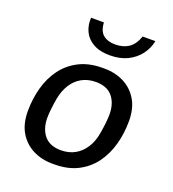

<svg xmlns="http://www.w3.org/2000/svg" viewBox="-135 -838 856 951"><g transform="rotate(20 292.5 -362.5)"><path d="M250 10Q191.5 10 145.5 -13.5Q99.5 -37 72.6 -82.1Q45.8 -127.2 45.8 -193.5Q45.8 -258 62 -317.2Q78.2 -376.5 112 -422.1Q145.8 -467.8 198 -494.4Q250.2 -521 321.5 -521H330Q388.5 -521 434.4 -497.5Q480.2 -474 507 -429Q533.8 -384 533.8 -317.5Q533.8 -253 517.5 -193.8Q501.2 -134.5 467.6 -88.9Q434 -43.2 382.2 -16.6Q330.5 10 258.5 10ZM265.2 -66.8Q307 -66.8 339 -84.6Q371 -102.5 392 -135.4Q413 -168.2 420.2 -210.8Q425.8 -242 428.8 -269Q431.8 -296 431.8 -315Q431.8 -373.5 402.5 -408.9Q373.2 -444.2 314.2 -444.2Q272.5 -444.2 240.5 -426.4Q208.5 -408.5 188 -376.1Q167.5 -343.8 159.2 -300.2Q153.8 -269 150.8 -242Q147.8 -215 147.8 -196Q147.8 -137.5 177.4 -102.1Q207 -66.8 265.2 -66.8ZM332.2 -591.5Q279.5 -591.5 245 -610.9Q210.5 -630.2 195 -662.8Q179.5 -695.2 182.2 -734.8H249.8Q252.2 -689.5 275.8 -670.4Q299.2 -651.2 338.5 -651.2Q380.8 -651.2 409.4 -670.4Q438 -689.5 454.2 -734.8H521Q513.2 -695.2 488.8 -662.8Q464.2 -630.2 425.1 -610.9Q386 -591.5 332.2 -591.5Z"/></g></svg>

Font: Chivo Medium
Style: Italic
Weight: 500
Italic angle: -8.05°
Designer: Hector Gatti
Foundry: Omnibus-Type
Version: Version 2.002